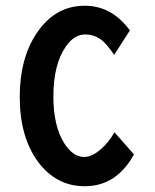

<svg xmlns="http://www.w3.org/2000/svg" viewBox="-20 -604 540 669"><path d="M446.8 -65.9Q385.7 44.9 275.4 44.9Q175.8 44.9 112.3 -40.5Q48.8 -127 48.8 -266.6Q48.8 -397.9 105.5 -484.9Q169.9 -584 275.4 -584Q369.6 -584 432.6 -498L377.9 -413.1Q356.9 -442.9 342.3 -457Q314.9 -483.9 276.9 -483.9Q238.8 -483.9 210.4 -443.4Q166 -380.9 166 -267.1Q166 -166 203.1 -106Q233.9 -57.1 273.4 -57.1Q300.8 -57.1 332.5 -85Q357.9 -106.9 378.9 -143.1Z"/></svg>

Font: BIZ UDGothic
Style: Bold
Weight: 700
Monospace: yes
Designer: TypeBank Co., Ltd.
Foundry: Morisawa Inc.
Version: Version 1.05